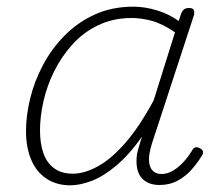

<svg xmlns="http://www.w3.org/2000/svg" viewBox="-20 -539 662 576"><path d="M191 17Q150 17 119.5 -3Q89 -23 73.5 -60Q58 -97 58 -146Q58 -192 70.5 -243.5Q83 -295 109 -344Q135 -393 174 -432.5Q213 -472 264.5 -495.5Q316 -519 381 -519Q414 -519 450.5 -508Q487 -497 516 -476L524 -500Q528 -508 533 -511.5Q538 -515 547 -515Q559 -515 561.5 -508.5Q564 -502 562 -494L436 -109Q426 -77 427 -57Q428 -37 438 -27Q448 -17 464 -17Q482 -17 499 -27Q516 -37 530.5 -53Q545 -69 556 -87Q559 -94 565 -96.5Q571 -99 580 -94Q588 -90 589 -84Q590 -78 585 -71Q573 -51 555 -30.5Q537 -10 513 3Q489 16 458 16Q440 16 426 10Q412 4 403 -7.5Q394 -19 391 -36.5Q388 -54 391 -77Q394 -90 398 -103Q402 -116 406 -129Q367 -74 328 -41.5Q289 -9 254 4Q219 17 191 17ZM100 -148Q100 -109 110 -80Q120 -51 142 -34.5Q164 -18 198 -18Q234 -18 274.5 -40.5Q315 -63 357 -111.5Q399 -160 441 -238L505 -442Q467 -468 435.5 -476.5Q404 -485 375 -485Q320 -485 275 -463.5Q230 -442 197.5 -406Q165 -370 143 -326Q121 -282 110.5 -235.5Q100 -189 100 -148Z"/></svg>

Font: Playwrite MX Thin
Style: Regular
Weight: 250
Designer: Veronika Burian, José Scaglione
Foundry: TypeTogether
Version: Version 1.002